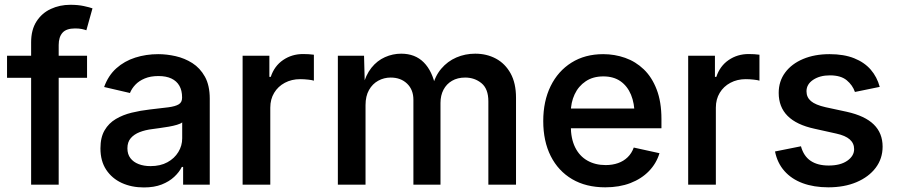

<svg xmlns="http://www.w3.org/2000/svg" viewBox="-20 -782 3800 813"><path d="M348.6 -545.9V-452.6H9.8V-545.9ZM111.8 0V-603Q111.8 -655.8 134.5 -691.2Q157.2 -726.6 195.1 -744.1Q232.9 -761.7 277.8 -761.7Q310.5 -761.7 335.2 -756.3Q359.9 -751 371.6 -746.6L345.7 -653.8Q337.9 -656.7 326.2 -659.2Q314.5 -661.6 297.9 -661.6Q260.7 -661.6 244.6 -643.3Q228.5 -625 228.5 -591.3V0Z M589.4 11.7Q537.1 11.7 495.6 -7.3Q454.1 -26.4 429.7 -63.2Q405.3 -100.1 405.3 -153.8Q405.3 -200.2 422.9 -230.2Q440.4 -260.3 470.5 -278.1Q500.5 -295.9 537.8 -304.9Q575.2 -314 614.3 -318.4Q662.6 -323.7 692.4 -327.6Q722.2 -331.5 736.6 -340.1Q751 -348.6 751 -367.7V-370.1Q751 -398.9 739.5 -418.9Q728 -439 705.8 -449.5Q683.6 -460 650.9 -460Q617.2 -460 592.8 -449.7Q568.4 -439.5 553 -423.1Q537.6 -406.7 530.3 -388.2L420.9 -413.6Q438.5 -462.4 472.7 -492.9Q506.8 -523.4 552.7 -538.1Q598.6 -552.7 649.9 -552.7Q685.5 -552.7 723.6 -544.2Q761.7 -535.6 794.4 -514.9Q827.1 -494.1 847.7 -457.3Q868.2 -420.4 868.2 -363.8V0H755.4V-75.2H750Q738.8 -52.7 717.5 -33Q696.3 -13.2 664.6 -0.7Q632.8 11.7 589.4 11.7ZM617.2 -78.6Q659.2 -78.6 689 -95Q718.8 -111.3 735.1 -138.2Q751.5 -165 751.5 -196.3V-263.7Q745.1 -258.3 729.7 -253.7Q714.4 -249 694.6 -245.6Q674.8 -242.2 656.2 -239.7Q637.7 -237.3 625 -235.4Q595.7 -231.9 571.8 -222.7Q547.9 -213.4 533.7 -197Q519.5 -180.7 519.5 -153.8Q519.5 -128.9 532.2 -112.3Q544.9 -95.7 566.9 -87.2Q588.9 -78.6 617.2 -78.6Z M1007.3 0V-545.9H1120.6V-456.5H1126.5Q1141.6 -502.4 1178.7 -527.8Q1215.8 -553.2 1263.2 -553.2Q1273.9 -553.2 1287.1 -552.5Q1300.3 -551.8 1309.1 -550.3V-440.4Q1302.2 -442.9 1285.2 -444.8Q1268.1 -446.8 1251 -446.8Q1214.8 -446.8 1186 -431.4Q1157.2 -416 1140.9 -388.9Q1124.5 -361.8 1124.5 -326.2V0Z M1410.6 0V-545.9H1521.5L1524.9 -417H1516.6Q1528.3 -464.4 1552.7 -494.9Q1577.1 -525.4 1610.1 -540Q1643.1 -554.7 1678.7 -554.7Q1737.8 -554.7 1774.4 -517.8Q1811 -481 1824.7 -412.1H1810.5Q1821.3 -459 1848.1 -490.7Q1875 -522.5 1912.4 -538.6Q1949.7 -554.7 1992.2 -554.7Q2041 -554.7 2080.1 -533.7Q2119.1 -512.7 2142.1 -471.2Q2165 -429.7 2165 -368.2V0H2047.9V-353Q2047.9 -405.8 2018.8 -429.7Q1989.7 -453.6 1949.7 -453.6Q1917.5 -453.6 1894 -439.9Q1870.6 -426.3 1857.9 -402.1Q1845.2 -377.9 1845.2 -346.2V0H1730.5V-359.4Q1730.5 -402.3 1703.6 -428Q1676.8 -453.6 1634.3 -453.6Q1606 -453.6 1581.5 -440.2Q1557.1 -426.8 1542.5 -400.9Q1527.8 -375 1527.8 -336.9V0Z M2543 11.2Q2461.4 11.2 2402.6 -23.4Q2343.8 -58.1 2312 -121.1Q2280.3 -184.1 2280.3 -269.5Q2280.3 -353.5 2311.5 -417.2Q2342.8 -481 2399.9 -516.8Q2457 -552.7 2534.2 -552.7Q2582.5 -552.7 2627 -537.1Q2671.4 -521.5 2706.1 -488.3Q2740.7 -455.1 2760.7 -402.8Q2780.8 -350.6 2780.8 -277.8V-238.8H2339.8V-322.3H2721.7L2667 -295.9Q2667 -344.2 2651.9 -380.9Q2636.7 -417.5 2607.4 -438Q2578.1 -458.5 2534.7 -458.5Q2490.7 -458.5 2460 -437.7Q2429.2 -417 2413.1 -382.3Q2397 -347.7 2397 -306.6V-249.5Q2397 -195.3 2415.3 -158.2Q2433.6 -121.1 2467 -102.1Q2500.5 -83 2544.4 -83Q2573.2 -83 2596.9 -91.3Q2620.6 -99.6 2637.7 -116.2Q2654.8 -132.8 2663.6 -157.2L2772.5 -133.3Q2759.3 -89.8 2727.8 -57.4Q2696.3 -24.9 2649.4 -6.8Q2602.5 11.2 2543 11.2Z M2894 0V-545.9H3007.3V-456.5H3013.2Q3028.3 -502.4 3065.4 -527.8Q3102.5 -553.2 3149.9 -553.2Q3160.6 -553.2 3173.8 -552.5Q3187 -551.8 3195.8 -550.3V-440.4Q3189 -442.9 3171.9 -444.8Q3154.8 -446.8 3137.7 -446.8Q3101.6 -446.8 3072.8 -431.4Q3043.9 -416 3027.6 -388.9Q3011.2 -361.8 3011.2 -326.2V0Z M3487.3 11.2Q3426.3 11.2 3378.9 -6.3Q3331.5 -23.9 3301.5 -57.9Q3271.5 -91.8 3261.7 -140.6L3371.6 -162.6Q3382.8 -121.1 3412.4 -101.1Q3441.9 -81.1 3488.8 -81.1Q3538.6 -81.1 3567.6 -101.3Q3596.7 -121.6 3596.7 -150.4Q3596.7 -175.3 3578.1 -191.7Q3559.6 -208 3521.5 -216.3L3429.2 -236.8Q3352.5 -253.4 3314.9 -291.3Q3277.3 -329.1 3277.3 -388.7Q3277.3 -438 3304.7 -474.9Q3332 -511.7 3380.6 -532.2Q3429.2 -552.7 3492.7 -552.7Q3553.2 -552.7 3596.7 -535.4Q3640.1 -518.1 3667 -487.1Q3693.8 -456.1 3705.1 -414.1L3600.1 -392.6Q3590.3 -421.4 3565.4 -442.1Q3540.5 -462.9 3494.1 -462.9Q3451.7 -462.9 3423.3 -444.1Q3395 -425.3 3395 -395.5Q3395 -370.1 3413.8 -354Q3432.6 -337.9 3475.6 -328.1L3565.9 -308.6Q3642.6 -291.5 3679.9 -254.9Q3717.3 -218.3 3717.3 -161.1Q3717.3 -110.4 3688 -71.5Q3658.7 -32.7 3606.9 -10.7Q3555.2 11.2 3487.3 11.2Z"/></svg>

Font: Inter Cardless
Style: Medium
Weight: 500
Designer: Rasmus Andersson
Foundry: rsms
Version: Version 4.001;git-9221beed3